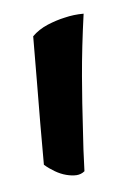

<svg xmlns="http://www.w3.org/2000/svg" viewBox="-33 -692 194 320"><g transform="rotate(-5 64.0 -531.5)"><path d="M30.3 -488.3Q30.3 -519.5 30.8 -557.6Q31.2 -595.7 31.2 -634.8Q42 -645.5 57.1 -651.9Q72.3 -658.2 85.9 -661.1Q101.6 -665 118.2 -665Q110.4 -609.4 106.4 -561.5Q102.5 -513.7 100.6 -478.5Q97.7 -437.5 96.7 -403.3Q90.8 -398.4 83 -397.9Q75.2 -397.5 65.9 -399.9Q56.6 -402.3 47.4 -407.7Q38.1 -413.1 30.3 -419.9Z"/></g></svg>

Font: Rancho
Style: Regular
Weight: 400
Designer: Font Diner, Inc
Foundry: Font Diner, Inc
Version: Version 1.000